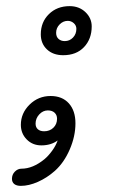

<svg xmlns="http://www.w3.org/2000/svg" viewBox="-20 -477 381 626"><path d="M279 -391Q279 -350 254 -323.5Q229 -297 186 -297Q153 -297 133 -316Q113 -335 113 -365Q113 -405 139.5 -431Q166 -457 207 -457Q238 -457 258.5 -437.5Q279 -418 279 -391ZM229 -383Q229 -394 220.5 -401.5Q212 -409 201 -409Q186 -409 174.5 -397.5Q163 -386 163 -370Q163 -357 171 -350Q179 -343 191 -343Q207 -343 218 -354.5Q229 -366 229 -383ZM226 -75Q226 -33 207.5 10Q189 53 159 80Q133 103 103.5 116Q74 129 48 129Q34 129 26.5 123Q19 117 19 106Q19 92 28.5 82.5Q38 73 50 73Q87 73 125 42Q138 31 150 14.5Q162 -2 168 -19Q146 -3 115 -3Q86 -3 67 -22.5Q48 -42 48 -70Q48 -108 76.5 -136Q105 -164 145 -164Q183 -164 204.5 -140Q226 -116 226 -75ZM136 -117Q120 -117 108 -104Q96 -91 96 -74Q96 -62 103.5 -55.5Q111 -49 124 -49Q142 -49 154 -60.5Q166 -72 166 -90Q166 -102 158 -109.5Q150 -117 136 -117Z"/></svg>

Font: Mali Medium
Style: Italic
Weight: 500
Italic angle: -10°
Version: Version 1.000; ttfautohint (v1.6)